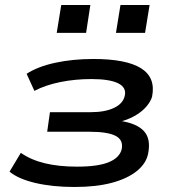

<svg xmlns="http://www.w3.org/2000/svg" viewBox="-20 -736 689 765"><path d="M277 9Q189 9 121 -7Q53 -23 18 -52L63 -127Q103 -99 158.5 -85.5Q214 -72 287 -72Q371 -72 414 -90Q457 -108 465 -142Q472 -179 440 -195Q408 -211 339 -211H168L179 -289H341Q398 -289 434 -306Q470 -323 477 -354Q485 -387 451 -404Q417 -421 344 -421Q279 -421 220 -409Q161 -397 117 -374L86 -442Q131 -471 200.5 -486Q270 -501 352 -501Q483 -501 542 -464Q601 -427 586 -351Q581 -333 565 -313.5Q549 -294 523 -278Q497 -262 462 -252L461 -254Q526 -244 554 -213Q582 -182 570 -123Q562 -84 524.5 -54Q487 -24 425 -7.5Q363 9 277 9ZM442 -605 460 -716H576L558 -605ZM206 -605 224 -716H340L323 -605Z"/></svg>

Font: Nunito Sans 10pt Expanded SemiBold
Style: Italic
Weight: 600
Width: 7
Italic angle: -9°
Designer: Vernon Adams
Foundry: Vernon Adams
Version: Version 3.101;gftools[0.9.27]